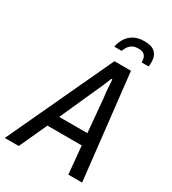

<svg xmlns="http://www.w3.org/2000/svg" viewBox="-246 -978 972 1086"><g transform="rotate(30 240.0 -434.5)"><path d="M-39 0 281 -686H389L466 0H376L359 -181H135L52 0ZM168 -257H352L332 -479Q330 -490 328.5 -504Q327 -518 326 -534Q325 -550 324 -564.5Q323 -579 322 -591H316Q310 -575 301 -554Q292 -533 283 -512.5Q274 -492 267 -478ZM239 -757Q244 -784 259 -810Q274 -836 302 -852.5Q330 -869 373 -869Q417 -869 437.5 -852.5Q458 -836 463 -810Q468 -784 463 -757H418Q418 -769 415 -782.5Q412 -796 400.5 -806Q389 -816 364 -816Q338 -816 322.5 -806Q307 -796 299 -782Q291 -768 287 -757Z"/></g></svg>

Font: Archivo Condensed
Style: Italic
Weight: 400
Width: 3
Italic angle: -10°
Designer: Hector Gatti
Foundry: Omnibus-Type
Version: Version 2.001